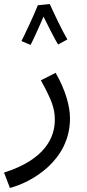

<svg xmlns="http://www.w3.org/2000/svg" viewBox="-45 -699 432 949"><path d="M142 -673C126 -631 75 -523 61 -496L106 -477C115 -493 148 -564 170 -617C191 -574 227 -503 242 -479L288 -504C263 -546 219 -639 201 -679ZM4 230C108 203 301 97 301 -114C301 -172 280 -252 230 -339L157 -302C211 -204 226 -163 226 -107C226 -19 177 90 -25 154Z"/></svg>

Font: Noto Sans Arabic
Style: Regular
Weight: 400
Designer: Monotype Design Team, Nadine Chahine, Nizar Qandah and Khaled Hosny
Foundry: Monotype Imaging Inc.
Version: Version 2.012